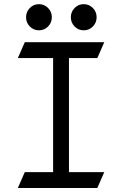

<svg xmlns="http://www.w3.org/2000/svg" viewBox="-20 -936 602 946"><path d="M347.7 -805.4Q329.1 -824.2 329.1 -851.1Q329.1 -877.9 347.7 -896.7Q366.2 -915.5 392.6 -915.5Q418.9 -915.5 437.5 -896.7Q456.1 -877.9 456.1 -851.1Q456.1 -824.2 437.5 -805.4Q418.9 -786.6 392.6 -786.6Q366.2 -786.6 347.7 -805.4ZM127 -805.4Q108.4 -824.2 108.4 -851.1Q108.4 -877.9 127 -896.7Q145.5 -915.5 171.9 -915.5Q198.2 -915.5 216.8 -896.7Q235.4 -877.9 235.4 -851.1Q235.4 -824.2 216.8 -805.4Q198.2 -786.6 171.9 -786.6Q145.5 -786.6 127 -805.4ZM102.1 -728H493.7L459.5 -649.9H319.8V-87.9H493.7L459.5 -9.8H67.9L102.1 -87.9H241.7V-649.9H67.9Z"/></svg>

Font: NovaMono
Style: Regular
Weight: 400
Monospace: yes
Version: Version 1.2